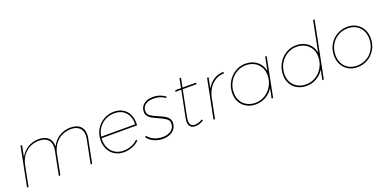

<svg xmlns="http://www.w3.org/2000/svg" viewBox="-11 -1560 4787 2388"><g transform="rotate(-20 2383.0 -366.0)"><path d="M990 -366Q990 -342 984 -313L922 0H902L964 -313Q969 -341 969 -362Q969 -426 930 -461.5Q891 -497 818 -497Q721 -495 652.5 -439.5Q584 -384 558 -289L501 0H481L543 -313Q548 -341 548 -362Q548 -426 509 -461.5Q470 -497 397 -497Q294 -495 223 -433Q152 -371 132 -266L80 0H60L162 -517H182L153 -368Q191 -438 254 -476.5Q317 -515 397 -517Q481 -517 525.5 -475.5Q570 -434 568 -359Q606 -434 670 -474.5Q734 -515 818 -517Q901 -517 945.5 -477.5Q990 -438 990 -366Z M1141 -259Q1140 -251 1140 -235Q1140 -172 1166 -123Q1192 -74 1239 -47Q1286 -20 1347 -20Q1403 -20 1452.5 -39.5Q1502 -59 1537 -95L1550 -81Q1511 -42 1457.5 -21Q1404 0 1345 0Q1279 0 1228 -30Q1177 -60 1148.5 -113Q1120 -166 1120 -234Q1120 -314 1157 -378.5Q1194 -443 1257 -480Q1320 -517 1396 -517Q1462 -517 1511 -488.5Q1560 -460 1586 -408.5Q1612 -357 1612 -291Q1612 -270 1611 -259ZM1143 -279H1593Q1595 -377 1542 -437Q1489 -497 1394 -497Q1330 -497 1276.5 -469.5Q1223 -442 1187.5 -392.5Q1152 -343 1143 -279Z M1654 -85 1670 -99Q1701 -58 1751 -35.5Q1801 -13 1863 -13Q1931 -13 1975 -46Q2019 -79 2019 -135Q2019 -176 1986.5 -200Q1954 -224 1889 -252Q1841 -273 1813 -288.5Q1785 -304 1765.5 -328.5Q1746 -353 1746 -387Q1746 -451 1793.5 -487.5Q1841 -524 1914 -524Q2005 -524 2078 -470L2065 -454Q2038 -477 1998.5 -489.5Q1959 -502 1911 -502Q1847 -502 1807 -472.5Q1767 -443 1767 -390Q1767 -349 1799.5 -325.5Q1832 -302 1897 -275Q1945 -255 1973.5 -239.5Q2002 -224 2021.5 -199Q2041 -174 2041 -139Q2041 -71 1990 -31Q1939 9 1861 10Q1795 10 1740 -15.5Q1685 -41 1654 -85Z M2229 -141Q2224 -113 2224 -95Q2224 -20 2290 -20Q2343 -20 2391 -53L2401 -37Q2345 0 2291 0Q2248 0 2226 -23.5Q2204 -47 2204 -92Q2204 -115 2210 -143L2279 -487H2202L2206 -507H2283L2307 -630H2327L2302 -507H2484L2480 -487H2298Z M2848 -517 2846 -497Q2759 -495 2695.5 -439Q2632 -383 2605 -284L2548 0H2528L2631 -517H2651L2623 -377Q2660 -443 2717.5 -479.5Q2775 -516 2848 -517Z M2859 -224Q2859 -305 2896.5 -372.5Q2934 -440 2998 -479.5Q3062 -519 3138 -519Q3226 -519 3288 -470Q3350 -421 3365 -340L3400 -517H3420L3317 0H3297L3323 -128Q3284 -66 3222.5 -32Q3161 2 3090 2Q3023 2 2970.5 -26.5Q2918 -55 2888.5 -106.5Q2859 -158 2859 -224ZM3349 -290Q3349 -351 3322 -398.5Q3295 -446 3246.5 -472.5Q3198 -499 3136 -499Q3066 -499 3007 -462.5Q2948 -426 2913.5 -363.5Q2879 -301 2879 -227Q2879 -166 2906 -118.5Q2933 -71 2981.5 -44.5Q3030 -18 3092 -18Q3162 -18 3221 -54.5Q3280 -91 3314.5 -153.5Q3349 -216 3349 -290Z M3530 -224Q3530 -305 3567.5 -372.5Q3605 -440 3669 -479.5Q3733 -519 3809 -519Q3897 -519 3959 -470Q4021 -421 4036 -340L4116 -742H4136L3988 0H3968L3994 -128Q3955 -66 3893.5 -32Q3832 2 3761 2Q3694 2 3641.5 -26.5Q3589 -55 3559.5 -106.5Q3530 -158 3530 -224ZM4020 -290Q4020 -351 3993 -398.5Q3966 -446 3917.5 -472.5Q3869 -499 3807 -499Q3737 -499 3678 -462.5Q3619 -426 3584.5 -363.5Q3550 -301 3550 -227Q3550 -166 3577 -118.5Q3604 -71 3652.5 -44.5Q3701 -18 3763 -18Q3833 -18 3892 -54.5Q3951 -91 3985.5 -153.5Q4020 -216 4020 -290Z M4713 -284Q4713 -204 4676 -139Q4639 -74 4575 -37Q4511 0 4435 0Q4369 0 4317.5 -30Q4266 -60 4237 -113Q4208 -166 4208 -234Q4208 -314 4245 -378.5Q4282 -443 4346 -480Q4410 -517 4486 -517Q4552 -517 4603.5 -487Q4655 -457 4684 -404Q4713 -351 4713 -284ZM4228 -235Q4228 -172 4254 -123Q4280 -74 4327.5 -47Q4375 -20 4437 -20Q4508 -20 4566.5 -53.5Q4625 -87 4659 -147Q4693 -207 4693 -283Q4693 -345 4667 -394Q4641 -443 4593.5 -470Q4546 -497 4484 -497Q4413 -497 4354.5 -463.5Q4296 -430 4262 -370Q4228 -310 4228 -235Z"/></g></svg>

Font: TypoPRO Montserrat
Style: Italic
Weight: 250
Italic angle: -11.3°
Designer: Julieta Ulanovsky
Foundry: Julieta Ulanovsky
Version: Version 6.001